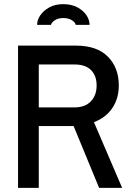

<svg xmlns="http://www.w3.org/2000/svg" viewBox="-20 -906 632 926"><path d="M67 0V-686H346Q448 -686 500.5 -632.5Q553 -579 553 -494Q553 -431 521.5 -384.5Q490 -338 433 -317L569 0H458L335 -298H167V0ZM167 -388H339Q390 -388 418 -417Q446 -446 446 -494Q446 -541 419 -568Q392 -595 340 -595H167ZM159 -786Q159 -810 174.5 -832.5Q190 -855 218 -870.5Q246 -886 285 -886Q325 -886 353.5 -870.5Q382 -855 397 -832.5Q412 -810 412 -786H345Q344 -797 327.5 -808Q311 -819 285 -819Q260 -819 244 -808Q228 -797 226 -786Z"/></svg>

Font: Archivo Narrow Medium
Style: Regular
Weight: 500
Designer: Hector Gatti
Foundry: Omnibus-Type
Version: Version 3.002